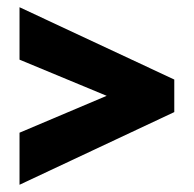

<svg xmlns="http://www.w3.org/2000/svg" viewBox="-20 -692 536 531"><path d="M34 -325 275 -427 34 -527V-672L462 -472V-382L34 -181Z"/></svg>

Font: Noto Sans Telugu UI ExtraCondensed Black
Style: Regular
Weight: 900
Width: 2
Designer: Jelle Bosma - Monotype Design Team
Foundry: Monotype Imaging Inc.
Version: Version 2.006; ttfautohint (v1.8.4.7-5d5b)